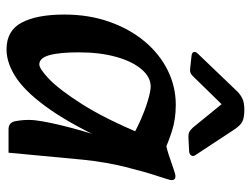

<svg xmlns="http://www.w3.org/2000/svg" viewBox="-108 -626 751 574"><g transform="rotate(90 267.0 -339.5)"><path d="M128 16Q72 16 48 -29.5Q24 -75 24 -157Q24 -230 45.5 -291Q67 -352 104 -396.5Q141 -441 190 -465.5Q239 -490 294 -490Q337 -490 372.5 -478.5Q408 -467 433 -455L404 -350Q377 -368 343.5 -383Q310 -398 281.5 -406.5Q253 -415 239 -415Q211 -415 187.5 -387.5Q164 -360 150.5 -311.5Q137 -263 137 -200Q137 -142 145.5 -112Q154 -82 173 -82Q186 -82 217 -111.5Q248 -141 292 -210Q336 -279 385 -397L413 -308Q359 -188 310 -117Q261 -46 216 -15Q171 16 128 16ZM367 10Q347 10 343 -9.5Q339 -29 339 -51Q339 -68 343.5 -93Q348 -118 355 -147Q362 -176 370 -204L392 -279L363 -305L387 -456Q419 -461 443.5 -469Q468 -477 484.5 -483Q501 -489 508 -489Q519 -489 519 -477Q519 -472 506.5 -434.5Q494 -397 479.5 -339Q465 -281 458 -213L437 10ZM141 -556Q134 -549 136 -543.5Q138 -538 148 -537L185 -533Q193 -532 198 -534Q203 -536 207 -540L292 -627L362 -541Q367 -536 373 -531.5Q379 -527 396 -528L434 -530Q442 -531 445.5 -536.5Q449 -542 444 -549L369 -663Q356 -683 344 -689Q332 -695 309 -695Q287 -695 275 -689Q263 -683 254 -674Z"/></g></svg>

Font: Alkatra
Style: Regular
Weight: 400
Designer: Suman Bhandary
Version: Version 1.100;gftools[0.9.22]